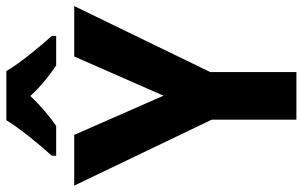

<svg xmlns="http://www.w3.org/2000/svg" viewBox="-198 -774 972 617"><g transform="rotate(-90 288.5 -466.0)"><path d="M368 -932H210C185 -890 130 -823 96 -786V-772H192C221 -792 255 -820 288 -855C320 -820 355 -793 386 -772H481V-786C445 -826 394 -888 368 -932ZM289 -427 163 -714H0L212 -272V0H365V-277L577 -714H415Z"/></g></svg>

Font: Noto Sans Armenian SemiCondensed Medium
Style: Regular
Weight: 500
Width: 4
Designer: Monotype Design Team
Foundry: Monotype Imaging Inc.
Version: Version 2.008